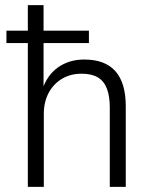

<svg xmlns="http://www.w3.org/2000/svg" viewBox="-20 -725 591 745"><path d="M88 0V-558H5V-606H88V-705H149V-606H325V-558H149V-376H144Q162 -433 205 -463.5Q248 -494 307 -494Q388 -494 428 -448.5Q468 -403 468 -313V0H406V-308Q406 -351 395 -380.5Q384 -410 360 -424.5Q336 -439 297 -439Q253 -439 220 -419Q187 -399 168.5 -364Q150 -329 150 -283V0Z"/></svg>

Font: Nunito Sans 10pt SemiCondensed Light
Style: Regular
Weight: 300
Width: 4
Designer: Vernon Adams
Foundry: Vernon Adams
Version: Version 3.101;gftools[0.9.27]